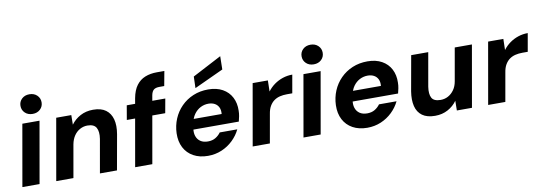

<svg xmlns="http://www.w3.org/2000/svg" viewBox="-58 -1144 4350 1541"><g transform="rotate(-10 2117.0 -373.5)"><path d="M25 0 113 -501H253L165 0ZM209 -564Q171 -564 147 -587Q123 -610 123 -644Q123 -678 147 -701Q171 -724 209 -724Q247 -724 271 -701Q295 -678 295 -644Q295 -610 271 -587Q247 -564 209 -564Z M301 0 389 -501H512L511 -423Q541 -464 587 -488.5Q633 -513 691 -513Q756 -513 794 -485Q832 -457 845.5 -406.5Q859 -356 847 -286L796 0H657L705 -273Q714 -331 696 -363.5Q678 -396 624 -396Q592 -396 563.5 -380.5Q535 -365 515.5 -336.5Q496 -308 488 -267L441 0Z M944 0 1040 -546Q1052 -610 1080.5 -648Q1109 -686 1151.5 -703Q1194 -720 1248 -720H1309L1287 -601H1248Q1217 -601 1201.5 -588.5Q1186 -576 1180 -546L1084 0ZM944 -385 964 -501H1278L1257 -385Z M1537 12Q1469 12 1419 -15.5Q1369 -43 1343 -93Q1317 -143 1319 -210Q1321 -272 1344 -327Q1367 -382 1408.5 -424Q1450 -466 1506 -489.5Q1562 -513 1629 -513Q1697 -513 1745.5 -486Q1794 -459 1818.5 -411.5Q1843 -364 1841 -303Q1841 -280 1836.5 -257.5Q1832 -235 1827 -216H1418L1433 -300H1702Q1705 -333 1694 -355Q1683 -377 1661.5 -388.5Q1640 -400 1611 -400Q1577 -400 1546.5 -384.5Q1516 -369 1494 -338.5Q1472 -308 1464 -260L1459 -231Q1452 -193 1461.5 -164Q1471 -135 1495 -118.5Q1519 -102 1556 -102Q1592 -102 1618 -117.5Q1644 -133 1661 -157H1804Q1781 -109 1741 -70.5Q1701 -32 1649 -10Q1597 12 1537 12ZM1531 -541 1534 -635 1771 -759 1769 -651Z M1902 0 1990 -501H2114L2112 -411Q2136 -443 2167.5 -465.5Q2199 -488 2236.5 -500.5Q2274 -513 2315 -513L2289 -365H2245Q2214 -365 2187.5 -358.5Q2161 -352 2140 -337Q2119 -322 2104 -296.5Q2089 -271 2083 -232L2042 0Z M2316 0 2404 -501H2544L2456 0ZM2500 -564Q2462 -564 2438 -587Q2414 -610 2414 -644Q2414 -678 2438 -701Q2462 -724 2500 -724Q2538 -724 2562 -701Q2586 -678 2586 -644Q2586 -610 2562 -587Q2538 -564 2500 -564Z M2835 12Q2767 12 2717 -15.5Q2667 -43 2641 -93Q2615 -143 2617 -210Q2619 -272 2642 -327Q2665 -382 2706.5 -424Q2748 -466 2804 -489.5Q2860 -513 2927 -513Q2995 -513 3043.5 -486Q3092 -459 3116.5 -411.5Q3141 -364 3139 -303Q3139 -280 3134.5 -257.5Q3130 -235 3125 -216H2716L2731 -300H3000Q3003 -333 2992 -355Q2981 -377 2959.5 -388.5Q2938 -400 2909 -400Q2875 -400 2844.5 -384.5Q2814 -369 2792 -338.5Q2770 -308 2762 -260L2757 -231Q2750 -193 2759.5 -164Q2769 -135 2793 -118.5Q2817 -102 2854 -102Q2890 -102 2916 -117.5Q2942 -133 2959 -157H3102Q3079 -109 3039 -70.5Q2999 -32 2947 -10Q2895 12 2835 12Z M3388 12Q3322 12 3283.5 -16Q3245 -44 3232.5 -95Q3220 -146 3231 -215L3282 -501H3421L3373 -228Q3364 -169 3381 -137.5Q3398 -106 3453 -106Q3486 -106 3514 -121Q3542 -136 3562.5 -164.5Q3583 -193 3590 -234L3637 -501H3777L3689 0H3566L3567 -79Q3538 -38 3492 -13Q3446 12 3388 12Z M3821 0 3909 -501H4033L4031 -411Q4055 -443 4086.5 -465.5Q4118 -488 4155.5 -500.5Q4193 -513 4234 -513L4208 -365H4164Q4133 -365 4106.5 -358.5Q4080 -352 4059 -337Q4038 -322 4023 -296.5Q4008 -271 4002 -232L3961 0Z"/></g></svg>

Font: DM Sans 17pt ExtraBold
Style: Italic
Weight: 800
Italic angle: -10°
Version: Version 4.004;gftools[0.9.30]